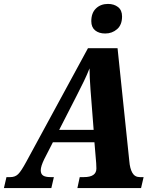

<svg xmlns="http://www.w3.org/2000/svg" viewBox="-62 -960 787 980"><path d="M671 -56 658 0H333L345 -56H366Q430 -56 430 -100L429 -127L420 -234H208L164 -148Q146 -111 146 -91Q146 -72 158 -64Q170 -56 196 -56H213L200 0H-42L-29 -56H-9Q15 -56 30.5 -71Q46 -86 72 -134L387 -714H538L598 -138Q601 -100 613.5 -78Q626 -56 652 -56ZM416 -297 403 -464 400 -502Q395 -569 395 -611Q382 -578 366.5 -546Q351 -514 330 -473L240 -297ZM404 -852Q404 -894 428 -917Q452 -940 489 -940Q520 -940 540.5 -924Q561 -908 561 -876Q561 -833 535.5 -811Q510 -789 475 -789Q443 -789 423.5 -805Q404 -821 404 -852Z"/></svg>

Font: Noto Serif NarrowExtraBold
Style: Italic
Weight: 800
Width: 4
Italic angle: -12°
Designer: Monotype Design Team
Foundry: Monotype Imaging Inc.
Version: Version 1.001